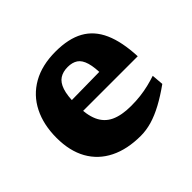

<svg xmlns="http://www.w3.org/2000/svg" viewBox="-128 -667 837 837"><g transform="rotate(-45 290.0 -248.5)"><path d="M302.5 -510Q382.5 -510 433.8 -481.5Q485 -453 511.2 -393.8Q537.5 -334.5 541.5 -242H161.5L161 -309.5L420 -313L375.5 -284.5Q375.5 -339.5 366.5 -370Q357.5 -400.5 339 -412.8Q320.5 -425 292.5 -425Q263 -425 243 -412Q223 -399 212.8 -368.5Q202.5 -338 202.5 -284Q202.5 -219.5 219.5 -181.5Q236.5 -143.5 273.2 -126.2Q310 -109 368 -109Q399 -109 426.2 -112.2Q453.5 -115.5 478.5 -121.5Q503.5 -127.5 527.5 -135.5L532 -81Q488 -49.5 449 -28.5Q410 -7.5 374.8 2.8Q339.5 13 306 13Q222.5 13 162.8 -16.8Q103 -46.5 71.2 -103.2Q39.5 -160 39.5 -240.5Q39.5 -321.5 70 -382.2Q100.5 -443 159.5 -476.5Q218.5 -510 302.5 -510Z"/></g></svg>

Font: Newsreader 9pt
Style: Bold
Weight: 700
Designer: Hugues Gentile
Foundry: Production Type
Version: Version 1.003